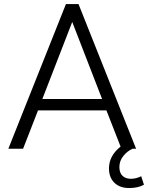

<svg xmlns="http://www.w3.org/2000/svg" viewBox="-20 -739 735 954"><path d="M21.5 0 307.6 -718.8H370.1L656.2 0H638.7Q612.3 11.7 592.8 36.1Q573.2 60.5 573.2 90.8Q573.2 120.1 588.9 134.8Q604.5 149.4 629.9 149.4Q656.2 149.4 681.6 136.7L695.3 178.7Q667 195.3 621.1 195.3Q575.2 195.3 548.3 168.9Q521.5 142.6 521.5 97.7Q521.5 35.2 579.1 -10.7L508.8 -190.4H168.9L94.7 0ZM190.4 -247.1H487.3L338.9 -629.9Z"/></svg>

Font: Min Sans Light
Style: Regular
Weight: 300
Designer: Jinseong-Kim, NotoSansCJK, Nunito
Foundry: Jinseong-Kim
Version: Version 1.400;Glyphs 3.1.2 (3151)